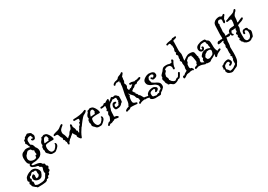

<svg xmlns="http://www.w3.org/2000/svg" viewBox="-66 -1607 4077 2925"><g transform="rotate(-30 1972.0 -144.0)"><path d="M20 331Q10 331 4 326Q-2 321 -5 314Q-12 311 -17.5 307.5Q-23 304 -27 299Q-39 291 -50 278.5Q-61 266 -61 256Q-61 253 -60 250Q-59 247 -58 245Q-72 240 -72 226Q-72 214 -64 204L-61 200Q-58 195 -58 195Q-58 194 -58.5 193.5Q-59 193 -59 192Q-66 187 -71 181.5Q-76 176 -76 166Q-76 162 -73 151Q-70 140 -66.5 129.5Q-63 119 -61 117Q-48 100 -20.5 82.5Q7 65 33 60Q48 51 70 51Q101 51 126.5 68.5Q152 86 164 113Q168 122 169 129Q170 134 171 140Q172 146 172 151Q172 159 167 162Q161 189 142.5 213Q124 237 87 237Q72 237 53.5 230.5Q35 224 21.5 210.5Q8 197 8 176Q8 153 15 144Q22 135 35 126Q40 123 44 123Q53 123 58 133Q63 143 63 154Q63 159 61 165L59 170V172Q59 176 60.5 186Q62 196 62 200H77Q95 200 107.5 185.5Q120 171 120 158Q120 152 117 148Q114 142 114 138Q114 133 115.5 127.5Q117 122 117 117V115Q110 107 116 99Q102 87 94 87Q89 88 83.5 89.5Q78 91 73 91Q69 91 65 89Q61 87 57 85Q54 85 51 85Q48 85 45 86Q29 95 20.5 109Q12 123 -8 126Q-10 126 -10.5 125.5Q-11 125 -12 125Q-17 136 -22 152Q-20 156 -19 157L-16 162Q-14 166 -12 170.5Q-10 175 -10 180Q-10 191 -18 196L-22 199Q-19 210 -11.5 214.5Q-4 219 -4 239Q-4 247 -7 262Q-9 277 -7 279Q2 279 6.5 282Q11 285 14 290Q35 296 50 296Q77 296 110 293Q143 290 166 273Q171 263 179 260Q189 247 198 228Q207 209 217 196L214 193Q209 185 209 171Q209 154 215 135Q221 116 226 104L228 101H227Q224 101 220.5 97.5Q217 94 212 81H210Q196 81 192.5 76.5Q189 72 187.5 65.5Q186 59 181 53Q176 47 159 44Q152 42 144.5 41Q137 40 127 37Q124 36 122 34Q120 32 118 31Q99 26 84.5 15.5Q70 5 70 -13Q70 -22 74.5 -29.5Q79 -37 85 -42Q59 -55 50.5 -83Q42 -111 42 -157Q42 -238 109 -254Q115 -261 126.5 -265Q138 -269 160 -269Q187 -269 215 -260L218 -259Q209 -276 202.5 -292.5Q196 -309 193 -320Q186 -325 182 -331Q178 -337 178 -346Q178 -356 188 -363L187 -366Q184 -374 184 -380Q184 -402 211 -405V-406Q211 -421 221 -429Q231 -437 244 -442.5Q257 -448 265 -457Q269 -461 275 -461Q282 -461 290 -457.5Q298 -454 305 -452Q341 -442 344 -415Q350 -408 354 -399.5Q358 -391 358 -381Q358 -369 352 -357Q350 -344 342 -335Q334 -326 319 -326H317Q316 -326 315 -325.5Q314 -325 313 -325Q300 -325 292 -333.5Q284 -342 284 -349Q284 -354 288.5 -357.5Q293 -361 303 -359L312 -357L316 -355Q319 -357 321 -359.5Q323 -362 324 -365L323 -366Q314 -375 313.5 -383.5Q313 -392 314 -402Q310 -404 305 -406Q300 -408 295 -408Q268 -408 249.5 -392.5Q231 -377 231 -348Q231 -314 234 -301.5Q237 -289 242 -286.5Q247 -284 254.5 -279.5Q262 -275 271 -258Q276 -248 278.5 -237Q281 -226 285 -216Q298 -202 306 -184Q314 -166 314 -144Q314 -125 306 -109Q297 -82 273.5 -64Q250 -46 224 -42Q190 -30 160 -30H144Q140 -30 129 -28Q118 -26 108.5 -22.5Q99 -19 99 -13Q104 0 124 3.5Q144 7 170 9.5Q196 12 219 21.5Q242 31 254 55Q257 59 257 59Q277 60 281.5 69.5Q286 79 286 96V102Q295 107 302.5 113.5Q310 120 310 132Q310 141 305 146.5Q300 152 293 156V157Q299 170 299 180Q299 191 291.5 198.5Q284 206 267 214H266V219Q266 236 261 242Q256 248 248 250Q240 252 229 257V260Q229 290 205 290Q202 290 199 290Q196 290 193 289Q186 317 146 324Q106 331 20 331ZM174 -62Q181 -62 188 -63.5Q195 -65 201 -66Q204 -71 209 -74Q213 -77 217 -78Q218 -95 220.5 -105Q223 -115 246 -115V-116Q246 -121 246 -124.5Q246 -128 245 -132Q244 -136 242.5 -141Q241 -146 242 -153Q241 -156 241 -164Q241 -174 245 -183Q244 -191 236 -192Q228 -193 219 -203Q213 -211 209.5 -216.5Q206 -222 201 -226Q173 -231 154 -229Q146 -223 140 -216.5Q134 -210 126 -202Q122 -191 108 -183Q104 -180 99.5 -169Q95 -158 92 -146.5Q89 -135 89 -130Q89 -97 113 -79.5Q137 -62 174 -62Z M468 -2Q432 -2 413 -31Q400 -41 388.5 -54.5Q377 -68 377 -82Q377 -89 380 -96Q375 -107 379 -111L380 -112Q377 -114 374 -118Q371 -122 371 -129Q371 -139 375 -144L374 -145Q373 -148 373 -154Q373 -165 380.5 -175.5Q388 -186 395 -193Q390 -203 390 -212Q390 -232 404.5 -251Q419 -270 430 -282Q428 -306 452 -306Q459 -306 467.5 -312.5Q476 -319 489 -319Q494 -319 497 -318Q500 -317 503 -315Q525 -315 544.5 -292.5Q564 -270 576.5 -241Q589 -212 589 -190Q588 -184 582 -182.5Q576 -181 568 -180H560Q553 -180 546.5 -180.5Q540 -181 537 -181Q527 -181 509 -180Q491 -179 473 -177Q455 -175 446 -171Q436 -167 432 -150Q428 -133 428 -110Q428 -99 434 -80Q440 -61 451.5 -46Q463 -31 480 -31Q502 -31 513.5 -37Q525 -43 532 -54Q534 -59 541 -63.5Q548 -68 549 -74Q551 -80 557 -87Q563 -94 565 -101Q566 -103 564.5 -106.5Q563 -110 563 -114Q563 -117 565 -120.5Q567 -124 573 -124Q579 -124 584.5 -116.5Q590 -109 590 -95Q590 -92 590 -89Q590 -86 589 -83Q586 -71 583 -68Q582 -65 579 -62Q576 -59 573 -54Q566 -46 553.5 -33.5Q541 -21 526.5 -11.5Q512 -2 500 -2ZM434 -201Q437 -200 440 -200Q443 -200 446 -200Q452 -200 457.5 -200.5Q463 -201 469 -202Q477 -203 484.5 -203.5Q492 -204 497 -204H511Q510 -206 510 -210Q510 -223 525 -234Q523 -245 521 -258Q519 -271 511 -280L502 -283Q499 -283 497 -284Q475 -283 463 -265.5Q451 -248 444 -230Q441 -224 439.5 -217.5Q438 -211 434 -201Z M972 4Q968 15 961 15Q952 15 941.5 3Q931 -9 923.5 -22Q916 -35 915 -38Q914 -40 914 -45Q914 -54 918 -59Q916 -63 914 -66.5Q912 -70 910 -73Q901 -85 892.5 -98Q884 -111 879 -124Q869 -114 858 -105Q847 -96 836 -88Q821 -67 798 -60Q801 -54 794 -49Q787 -44 778.5 -35.5Q770 -27 766 -10Q763 3 752 3Q747 3 742.5 -1.5Q738 -6 738 -14Q738 -23 738 -31.5Q738 -40 739 -49Q731 -54 729 -60Q727 -66 727 -73V-82Q727 -88 726 -91Q726 -91 725.5 -90.5Q725 -90 724 -90Q718 -90 713.5 -94.5Q709 -99 709 -105Q709 -115 711 -119.5Q713 -124 713 -132Q713 -137 706.5 -143Q700 -149 697 -154Q693 -161 688.5 -176.5Q684 -192 677.5 -205Q671 -218 661 -218H659Q647 -218 644 -222Q638 -220 636 -218Q632 -216 629 -216Q623 -216 618.5 -221Q614 -226 614 -232Q614 -240 622 -244Q643 -255 666 -260Q689 -265 710.5 -272Q732 -279 750 -294Q760 -302 770 -310Q780 -318 791 -323Q794 -325 800 -325Q813 -325 813 -312Q813 -305 806 -299Q781 -280 763 -260.5Q745 -241 745 -206Q745 -187 753.5 -173.5Q762 -160 767 -142Q771 -131 774 -116Q777 -101 782 -88L787 -90Q797 -101 807 -109Q817 -117 827 -124Q837 -141 848.5 -157Q860 -173 877 -181Q885 -186 890 -196Q895 -206 899 -217Q899 -222 901 -224Q902 -229 903 -232.5Q904 -236 905 -240Q909 -253 920 -253Q925 -253 929 -248.5Q933 -244 933 -236V-229Q933 -222 933 -215Q933 -208 931 -202Q936 -188 944 -174Q952 -160 952 -143Q952 -140 952 -137Q952 -134 951 -131L950 -129L951 -126Q967 -122 967 -107Q967 -105 966.5 -101Q966 -97 966 -93Q966 -88 967.5 -83.5Q969 -79 973 -77L984 -95Q991 -113 997 -122Q1003 -131 1009 -136Q1013 -152 1016.5 -156.5Q1020 -161 1026 -163.5Q1032 -166 1041 -177Q1044 -180 1044.5 -184.5Q1045 -189 1045 -193V-197Q1045 -204 1047 -209Q1049 -214 1058 -215Q1066 -216 1069 -225Q1072 -234 1073 -244.5Q1074 -255 1074 -260Q1071 -266 1055.5 -267.5Q1040 -269 1024.5 -268.5Q1009 -268 1003 -268Q988 -268 988 -283Q988 -288 992 -292.5Q996 -297 1003 -297Q1053 -297 1110 -305Q1167 -313 1205 -333Q1210 -336 1214 -336Q1228 -336 1228 -322Q1228 -318 1223 -311Q1207 -291 1183 -281Q1159 -271 1144 -253Q1126 -231 1108 -211Q1090 -191 1075 -168L1067 -156Q1061 -146 1055.5 -140.5Q1050 -135 1045 -130Q1023 -99 1004.5 -66.5Q986 -34 972 4Z M1281 -2Q1245 -2 1226 -31Q1213 -41 1201.5 -54.5Q1190 -68 1190 -82Q1190 -89 1193 -96Q1188 -107 1192 -111L1193 -112Q1190 -114 1187 -118Q1184 -122 1184 -129Q1184 -139 1188 -144L1187 -145Q1186 -148 1186 -154Q1186 -165 1193.5 -175.5Q1201 -186 1208 -193Q1203 -203 1203 -212Q1203 -232 1217.5 -251Q1232 -270 1243 -282Q1241 -306 1265 -306Q1272 -306 1280.5 -312.5Q1289 -319 1302 -319Q1307 -319 1310 -318Q1313 -317 1316 -315Q1338 -315 1357.5 -292.5Q1377 -270 1389.5 -241Q1402 -212 1402 -190Q1401 -184 1395 -182.5Q1389 -181 1381 -180H1373Q1366 -180 1359.5 -180.5Q1353 -181 1350 -181Q1340 -181 1322 -180Q1304 -179 1286 -177Q1268 -175 1259 -171Q1249 -167 1245 -150Q1241 -133 1241 -110Q1241 -99 1247 -80Q1253 -61 1264.5 -46Q1276 -31 1293 -31Q1315 -31 1326.5 -37Q1338 -43 1345 -54Q1347 -59 1354 -63.5Q1361 -68 1362 -74Q1364 -80 1370 -87Q1376 -94 1378 -101Q1379 -103 1377.5 -106.5Q1376 -110 1376 -114Q1376 -117 1378 -120.5Q1380 -124 1386 -124Q1392 -124 1397.5 -116.5Q1403 -109 1403 -95Q1403 -92 1403 -89Q1403 -86 1402 -83Q1399 -71 1396 -68Q1395 -65 1392 -62Q1389 -59 1386 -54Q1379 -46 1366.5 -33.5Q1354 -21 1339.5 -11.5Q1325 -2 1313 -2ZM1247 -201Q1250 -200 1253 -200Q1256 -200 1259 -200Q1265 -200 1270.5 -200.5Q1276 -201 1282 -202Q1290 -203 1297.5 -203.5Q1305 -204 1310 -204H1324Q1323 -206 1323 -210Q1323 -223 1338 -234Q1336 -245 1334 -258Q1332 -271 1324 -280L1315 -283Q1312 -283 1310 -284Q1288 -283 1276 -265.5Q1264 -248 1257 -230Q1254 -224 1252.5 -217.5Q1251 -211 1247 -201Z M1433 61Q1429 64 1423 64Q1409 64 1409 51Q1409 46 1414 39Q1428 24 1434 17Q1440 10 1461 6Q1463 6 1464 5.5Q1465 5 1466 5Q1472 -3 1480 -17Q1488 -31 1493.5 -46.5Q1499 -62 1496 -72Q1495 -76 1494.5 -79.5Q1494 -83 1494 -86Q1494 -101 1501.5 -110Q1509 -119 1510 -127L1516 -132Q1517 -133 1517 -133.5Q1517 -134 1517 -134Q1517 -138 1509 -142Q1501 -146 1501 -153Q1501 -164 1507 -168.5Q1513 -173 1516 -174V-194Q1516 -199 1517 -205Q1518 -211 1522 -215Q1520 -220 1518 -224.5Q1516 -229 1513 -233Q1500 -227 1485 -226Q1470 -225 1456 -223H1453Q1447 -223 1443.5 -227.5Q1440 -232 1440 -237Q1440 -242 1443 -246Q1446 -250 1452 -251Q1462 -253 1480.5 -253.5Q1499 -254 1505 -262L1508 -266Q1512 -271 1517.5 -274Q1523 -277 1530 -275L1543 -271Q1558 -283 1566 -287Q1574 -291 1593 -301Q1601 -304 1604 -304Q1613 -304 1613 -292Q1613 -283 1609.5 -272Q1606 -261 1603 -253Q1609 -258 1621.5 -269Q1634 -280 1641 -283Q1646 -291 1652 -296Q1658 -301 1668 -301Q1677 -301 1684 -292H1700Q1704 -294 1708 -295.5Q1712 -297 1717 -297Q1728 -297 1740.5 -289.5Q1753 -282 1754 -274Q1759 -270 1764 -267.5Q1769 -265 1772 -260Q1776 -253 1775.5 -246Q1775 -239 1775 -231Q1775 -219 1775 -200.5Q1775 -182 1772 -167Q1769 -152 1761 -150H1755Q1742 -129 1720 -115Q1698 -101 1664 -101Q1661 -101 1660 -102Q1657 -101 1651 -101Q1635 -101 1628.5 -109.5Q1622 -118 1620 -130Q1615 -142 1615 -152Q1615 -167 1621 -180Q1626 -195 1635.5 -205Q1645 -215 1662 -215Q1671 -215 1681 -212Q1693 -209 1693 -198Q1693 -192 1688 -187.5Q1683 -183 1674 -184H1670Q1656 -184 1648 -169V-155Q1648 -153 1647.5 -148.5Q1647 -144 1647 -140Q1653 -132 1660 -131Q1672 -133 1686.5 -136Q1701 -139 1706 -141Q1705 -144 1705 -149Q1705 -163 1722 -171Q1719 -176 1719 -179Q1719 -191 1735 -202Q1725 -208 1725 -219Q1725 -225 1727 -227Q1729 -229 1730 -232Q1725 -238 1725 -244Q1725 -247 1726 -249.5Q1727 -252 1727 -253Q1727 -255 1723 -257Q1719 -259 1705 -262Q1701 -261 1696 -259Q1691 -257 1686 -257Q1678 -257 1673 -262Q1669 -261 1665.5 -260.5Q1662 -260 1659 -258Q1651 -249 1635.5 -240Q1620 -231 1605 -221Q1595 -211 1588 -199Q1581 -187 1575 -173Q1577 -167 1570 -150Q1563 -133 1561 -126Q1558 -101 1557.5 -86Q1557 -71 1557 -57Q1557 -43 1554 -21Q1563 -19 1571.5 -16.5Q1580 -14 1590 -13L1591 -12Q1599 -12 1603 -4Q1616 -3 1616 10Q1616 15 1612 20Q1608 25 1600 24Q1596 24 1581.5 21.5Q1567 19 1550 15Q1546 15 1542 15.5Q1538 16 1534 17Q1529 28 1516 28H1511Q1501 33 1491.5 38Q1482 43 1469 44Q1459 44 1454 44.5Q1449 45 1447 46Q1447 46 1445 48Q1444 49 1442.5 52.5Q1441 56 1433 61Z M1778 10Q1775 12 1769 12Q1756 12 1756 -1Q1756 -8 1762 -14Q1776 -26 1792 -33.5Q1808 -41 1824 -45Q1828 -49 1829 -51Q1828 -53 1828 -57Q1828 -67 1837 -73Q1846 -89 1850.5 -119.5Q1855 -150 1858 -181Q1861 -212 1863 -227Q1870 -270 1881 -312Q1892 -354 1893 -397Q1893 -405 1895.5 -411Q1898 -417 1901 -424H1900Q1888 -427 1888 -435Q1888 -441 1892.5 -448.5Q1897 -456 1900 -462Q1895 -457 1886.5 -453Q1878 -449 1864 -449Q1861 -449 1858.5 -450.5Q1856 -452 1853 -452Q1846 -452 1832.5 -444.5Q1819 -437 1817 -432Q1813 -423 1805 -423Q1798 -423 1792.5 -429.5Q1787 -436 1791 -444Q1798 -459 1819 -470Q1840 -481 1853 -480H1854Q1858 -482 1859 -482Q1867 -484 1874 -486.5Q1881 -489 1888 -492L1893 -500Q1905 -515 1920 -521Q1935 -527 1950 -532Q1965 -537 1976 -548Q1981 -553 1988 -553Q2001 -553 2001 -539Q2001 -534 1998 -529Q1988 -516 1980 -506.5Q1972 -497 1963 -486Q1965 -480 1965 -473Q1965 -466 1962 -455Q1961 -454 1961 -452.5Q1961 -451 1959 -450Q1959 -445 1959.5 -440.5Q1960 -436 1960 -431Q1960 -423 1957.5 -413.5Q1955 -404 1947 -393Q1944 -390 1944 -385Q1944 -375 1951 -364.5Q1958 -354 1958 -340Q1958 -325 1951 -315Q1944 -305 1943 -297Q1944 -283 1949 -269Q1952 -267 1955 -264Q1958 -261 1961 -258Q1971 -270 1980.5 -272.5Q1990 -275 1999 -275Q2011 -285 2022 -293.5Q2033 -302 2040 -309L2042 -312Q2037 -315 2030 -316Q2023 -317 2017 -317Q2010 -317 2006 -322Q2002 -327 2002 -332Q2002 -347 2017 -347H2048Q2054 -347 2062 -343L2064 -341H2066Q2077 -341 2082 -337Q2087 -333 2093 -333Q2099 -335 2103.5 -337.5Q2108 -340 2115 -340H2131Q2143 -340 2155.5 -346Q2168 -352 2180 -353H2184Q2199 -353 2199 -340Q2199 -333 2191 -327Q2178 -318 2166 -314.5Q2154 -311 2140 -309Q2136 -305 2131 -305Q2122 -305 2119 -300L2116 -296Q2106 -283 2092 -283Q2084 -283 2080 -287Q2068 -283 2062 -275.5Q2056 -268 2048 -260.5Q2040 -253 2023 -249Q2017 -245 2014 -242L1988 -221Q1993 -214 1997 -205.5Q2001 -197 2005 -188Q2018 -186 2018 -176Q2018 -174 2016 -168Q2016 -167 2015.5 -166.5Q2015 -166 2015 -164V-163Q2026 -154 2034 -144.5Q2042 -135 2043 -118Q2058 -113 2067 -99Q2076 -85 2083 -70Q2090 -55 2097 -46L2100 -47Q2108 -47 2115 -45.5Q2122 -44 2129 -42Q2142 -41 2153.5 -38Q2165 -35 2178 -33Q2186 -33 2189.5 -28.5Q2193 -24 2193 -19Q2193 -4 2177 -4Q2164 -4 2152.5 -7.5Q2141 -11 2129 -13Q2128 -13 2127 -13.5Q2126 -14 2124 -14Q2120 -14 2116.5 -12.5Q2113 -11 2108 -11Q2097 -11 2089 -17Q2076 -16 2056.5 -13Q2037 -10 2025 -5L2013 4Q2008 8 2002 8Q1988 8 1988 -5Q1988 -12 1994 -19Q2000 -26 2015 -32L2023 -37Q2019 -44 2019 -50Q2019 -58 2022 -65Q2017 -71 2015 -77Q2014 -79 2013 -81Q2012 -83 2011 -85L2009 -87Q1996 -97 1992.5 -105.5Q1989 -114 1987.5 -122.5Q1986 -131 1980.5 -142Q1975 -153 1959 -168Q1949 -179 1939.5 -190Q1930 -201 1925 -214Q1923 -214 1921 -214.5Q1919 -215 1917 -215Q1917 -212 1916 -210L1919 -206Q1921 -202 1923 -198Q1925 -194 1925 -189Q1925 -181 1920.5 -176Q1916 -171 1914 -169L1912 -167Q1908 -154 1905 -133Q1902 -112 1902 -101Q1902 -70 1914.5 -59.5Q1927 -49 1956 -42Q1969 -39 1969 -28Q1969 -22 1964.5 -17.5Q1960 -13 1952 -14Q1928 -16 1906.5 -18Q1885 -20 1861 -20Q1860 -20 1859.5 -19.5Q1859 -19 1858 -19Q1854 -19 1849.5 -19Q1845 -19 1840 -18L1836 -14Q1823 2 1809.5 1.5Q1796 1 1778 10Z M2239 49Q2227 49 2209.5 43.5Q2192 38 2179 28Q2166 18 2166 5Q2166 -4 2173 -12Q2165 -18 2165 -29Q2165 -57 2183 -75.5Q2201 -94 2226.5 -103Q2252 -112 2273 -112H2287Q2290 -112 2293 -112Q2296 -112 2300 -110Q2309 -108 2312 -106Q2325 -100 2336 -90.5Q2347 -81 2347 -68Q2347 -54 2331 -41.5Q2315 -29 2306 -27Q2303 -26 2298 -26Q2287 -26 2287 -36Q2287 -51 2300 -58L2302 -59Q2302 -78 2296 -82Q2290 -84 2287 -84Q2276 -84 2258 -80Q2240 -76 2226.5 -67Q2213 -58 2213 -42Q2213 -34 2213.5 -21Q2214 -8 2219 1.5Q2224 11 2236 11Q2245 11 2253.5 14Q2262 17 2270 19L2285 18Q2291 15 2300.5 10Q2310 5 2327 5H2333Q2334 3 2336 1Q2342 -14 2356 -21.5Q2370 -29 2382 -36Q2386 -45 2386 -73Q2386 -90 2372.5 -105Q2359 -120 2340 -133Q2314 -144 2287 -155.5Q2260 -167 2241.5 -187Q2223 -207 2223 -243Q2223 -261 2236.5 -276.5Q2250 -292 2269 -303.5Q2288 -315 2306.5 -321Q2325 -327 2335 -327Q2355 -327 2377.5 -322.5Q2400 -318 2415.5 -305Q2431 -292 2431 -265Q2431 -240 2412.5 -228.5Q2394 -217 2375 -215Q2372 -214 2369 -213.5Q2366 -213 2363 -213Q2353 -213 2345.5 -218.5Q2338 -224 2333 -232L2331 -235Q2326 -241 2326 -249Q2326 -259 2338 -259Q2343 -259 2348 -256.5Q2353 -254 2357 -248L2359 -245Q2359 -245 2359 -244.5Q2359 -244 2360 -244L2361 -243Q2365 -243 2367 -244Q2375 -247 2382.5 -257Q2390 -267 2390 -275Q2390 -280 2380 -288Q2370 -296 2358 -296Q2349 -296 2330 -290.5Q2311 -285 2307 -274Q2304 -266 2301.5 -260Q2299 -254 2296 -249Q2296 -248 2295.5 -246Q2295 -244 2295 -242Q2295 -233 2298.5 -223.5Q2302 -214 2306 -200Q2307 -196 2307 -193.5Q2307 -191 2307 -189Q2317 -182 2328 -174.5Q2339 -167 2349 -161Q2381 -148 2406 -128.5Q2431 -109 2431 -68Q2431 -47 2423 -36Q2415 -25 2404 -17Q2398 -9 2387.5 -2Q2377 5 2360 16Q2357 21 2355 24.5Q2353 28 2351 30Q2347 37 2341.5 42Q2336 47 2322 47H2292Q2289 48 2286 48Q2283 48 2280 48H2270Q2263 48 2255 48.5Q2247 49 2239 49Z M2605 7Q2592 7 2580.5 -0.5Q2569 -8 2559 -17Q2549 -26 2540 -28Q2527 -27 2517 -32Q2507 -37 2508 -53Q2495 -61 2490.5 -79.5Q2486 -98 2487 -112Q2476 -123 2476 -142Q2476 -155 2482 -161Q2488 -167 2493 -177L2492 -178Q2490 -184 2490 -188Q2490 -203 2504 -216.5Q2518 -230 2530 -243Q2533 -246 2535 -247Q2541 -253 2544 -259Q2560 -284 2575.5 -294.5Q2591 -305 2622 -305H2647Q2668 -305 2687 -294Q2690 -297 2696 -297Q2701 -297 2705 -295.5Q2709 -294 2714 -294Q2725 -294 2729 -306.5Q2733 -319 2735 -326Q2738 -338 2748 -338Q2754 -338 2760 -332Q2766 -326 2766 -317Q2766 -307 2759 -299L2753 -290L2751 -286Q2744 -273 2737.5 -257Q2731 -241 2728 -225L2729 -215Q2729 -212 2728 -210Q2727 -208 2726 -206L2725 -202Q2725 -195 2720.5 -191.5Q2716 -188 2711 -188Q2706 -188 2701.5 -191.5Q2697 -195 2697 -202Q2697 -208 2697.5 -214Q2698 -220 2699 -226Q2695 -256 2673 -269Q2658 -276 2632 -276Q2627 -276 2616.5 -272Q2606 -268 2596.5 -263Q2587 -258 2586 -256Q2586 -256 2585.5 -255.5Q2585 -255 2586 -253L2587 -249Q2591 -234 2581 -223.5Q2571 -213 2561 -203Q2551 -193 2554 -178Q2547 -167 2547 -158Q2547 -145 2555.5 -132.5Q2564 -120 2564 -100Q2564 -96 2563 -93.5Q2562 -91 2561 -89L2560 -87Q2565 -81 2570.5 -78.5Q2576 -76 2576 -65V-64Q2587 -57 2597.5 -46.5Q2608 -36 2621 -34Q2628 -34 2632 -28Q2651 -36 2663 -47.5Q2675 -59 2697 -57L2700 -61Q2709 -73 2716 -85.5Q2723 -98 2730 -111Q2735 -120 2743 -120Q2751 -120 2756 -113.5Q2761 -107 2756 -99Q2752 -91 2743 -73.5Q2734 -56 2722.5 -42Q2711 -28 2698 -28Q2692 -28 2689 -29Q2676 -16 2651 -4.5Q2626 7 2605 7Z M2786 9Q2776 13 2771 6.5Q2766 0 2766 -10Q2766 -19 2770.5 -26.5Q2775 -34 2784 -34Q2789 -34 2795 -31Q2797 -32 2811 -44.5Q2825 -57 2835 -61Q2842 -65 2849 -68.5Q2856 -72 2862 -77Q2861 -82 2861 -86.5Q2861 -91 2860 -94Q2858 -118 2863 -129Q2868 -140 2868 -157Q2868 -166 2865 -178Q2862 -189 2862 -201Q2862 -207 2863 -213Q2864 -219 2867 -226Q2863 -234 2856.5 -242.5Q2850 -251 2850 -260Q2850 -269 2861 -279Q2856 -285 2856 -295Q2856 -306 2860.5 -316.5Q2865 -327 2865 -336Q2865 -339 2863 -345Q2857 -350 2852 -356Q2847 -362 2847 -371Q2847 -380 2852 -385Q2857 -390 2864 -394Q2851 -403 2851 -418Q2851 -433 2859.5 -450Q2868 -467 2864 -480Q2862 -488 2862 -491Q2862 -496 2863 -500.5Q2864 -505 2865 -510Q2859 -518 2856 -526.5Q2853 -535 2856 -542Q2846 -551 2847 -559Q2838 -562 2833 -562H2832Q2827 -562 2821.5 -559.5Q2816 -557 2811 -555Q2809 -554 2805 -554Q2791 -554 2791 -569Q2791 -578 2800 -581Q2825 -591 2850.5 -594.5Q2876 -598 2901 -602Q2910 -612 2916 -614Q2925 -616 2935 -615Q2945 -614 2953 -615L2958 -617Q2964 -619 2967 -619Q2980 -619 2980 -606Q2980 -593 2962 -588Q2952 -584 2941 -581.5Q2930 -579 2919 -577Q2918 -573 2916 -570Q2914 -567 2912 -563Q2914 -559 2914 -554Q2914 -549 2914 -544Q2914 -506 2912 -476Q2910 -446 2910 -410Q2910 -387 2915 -367Q2917 -363 2917 -361Q2918 -358 2918 -354.5Q2918 -351 2919 -348Q2921 -344 2921 -339Q2921 -334 2921 -329Q2921 -311 2917.5 -293Q2914 -275 2912 -258Q2911 -251 2910.5 -243Q2910 -235 2910 -227V-224Q2915 -229 2930.5 -239.5Q2946 -250 2953 -254Q2959 -258 2965 -262.5Q2971 -267 2978 -269Q3001 -283 3023 -283Q3059 -283 3076.5 -277.5Q3094 -272 3100 -260.5Q3106 -249 3108 -231Q3110 -213 3116 -187Q3124 -177 3124 -171Q3124 -165 3118 -156Q3124 -146 3124 -138Q3124 -127 3118 -117Q3112 -107 3112 -93Q3112 -86 3115 -77Q3126 -67 3141.5 -61Q3157 -55 3169 -45Q3176 -39 3176 -32Q3176 -25 3170 -20.5Q3164 -16 3154 -20Q3131 -29 3111 -35Q3091 -41 3067 -41H3044Q3036 -37 3027 -33.5Q3018 -30 3010 -28Q3008 -27 3004 -27Q2990 -27 2990 -40Q2990 -48 2997 -54Q3013 -66 3034 -69Q3037 -71 3040 -73.5Q3043 -76 3044 -79Q3046 -95 3046 -99Q3046 -103 3060 -113Q3060 -123 3057.5 -148Q3055 -173 3049.5 -198Q3044 -223 3035 -232H3038L3037 -245Q3034 -244 3030.5 -242.5Q3027 -241 3022 -241Q3021 -241 3011.5 -242.5Q3002 -244 3000 -244Q2991 -244 2983 -239Q2979 -237 2977 -235Q2968 -229 2959.5 -220Q2951 -211 2941 -202Q2942 -200 2942 -197.5Q2942 -195 2942 -193Q2942 -178 2935.5 -170.5Q2929 -163 2923 -155Q2921 -141 2919.5 -127Q2918 -113 2919 -100Q2921 -95 2924 -89Q2927 -83 2928 -78Q2930 -78 2931.5 -78.5Q2933 -79 2935 -79Q2951 -79 2957 -65L2958 -63Q2969 -56 2969 -43Q2969 -30 2958 -30Q2950 -30 2941 -39Q2940 -39 2939.5 -39.5Q2939 -40 2939 -40Q2933 -40 2923.5 -37.5Q2914 -35 2906 -37Q2899 -33 2890.5 -31Q2882 -29 2867 -29Q2842 -29 2825.5 -15Q2809 -1 2786 9Z M3197 -15Q3182 -15 3173 -26.5Q3164 -38 3160.5 -53Q3157 -68 3157 -80Q3157 -93 3163 -101.5Q3169 -110 3177 -119L3176 -120Q3168 -128 3168 -137Q3168 -149 3177.5 -160Q3187 -171 3194 -179Q3211 -199 3237 -206Q3263 -213 3288 -213Q3294 -213 3313 -207.5Q3332 -202 3348 -194Q3348 -203 3347.5 -211.5Q3347 -220 3344 -230Q3343 -235 3341.5 -241Q3340 -247 3340 -253Q3340 -260 3343 -266Q3331 -271 3331 -284Q3331 -320 3306 -320Q3275 -320 3251 -314Q3238 -308 3229 -296.5Q3220 -285 3207 -265Q3205 -261 3205 -259Q3207 -255 3208.5 -251.5Q3210 -248 3212 -245Q3219 -240 3228 -240Q3228 -240 3232.5 -245Q3237 -250 3237 -251V-255Q3233 -260 3233 -265Q3233 -277 3248 -277Q3255 -277 3260.5 -272Q3266 -267 3266 -255V-251Q3266 -241 3254 -226Q3242 -211 3228 -211Q3223 -211 3217.5 -212.5Q3212 -214 3207 -215Q3203 -215 3199 -217Q3195 -219 3190 -225Q3184 -230 3179.5 -237Q3175 -244 3175 -253Q3174 -258 3172.5 -261.5Q3171 -265 3171 -266Q3171 -271 3172.5 -274.5Q3174 -278 3175 -281Q3171 -288 3175 -294Q3184 -314 3201 -325Q3218 -336 3238 -341Q3254 -349 3271.5 -351Q3289 -353 3310 -353Q3336 -353 3341.5 -347Q3347 -341 3356 -322Q3375 -313 3383.5 -303.5Q3392 -294 3395 -268Q3398 -242 3397 -215Q3396 -188 3399.5 -162.5Q3403 -137 3416 -113Q3417 -110 3421 -104Q3430 -109 3439 -114Q3448 -119 3458 -120H3461Q3468 -120 3471.5 -115.5Q3475 -111 3475 -106Q3475 -102 3472 -97.5Q3469 -93 3463 -92Q3457 -91 3444 -83Q3431 -75 3419 -71Q3406 -65 3396 -56.5Q3386 -48 3375 -34Q3369 -28 3362 -28Q3346 -28 3349 -47Q3350 -49 3351.5 -61Q3353 -73 3354 -87Q3348 -78 3337.5 -69.5Q3327 -61 3308 -51Q3306 -50 3300.5 -47.5Q3295 -45 3292 -44Q3282 -40 3273 -34.5Q3264 -29 3255 -21Q3251 -17 3245.5 -15Q3240 -13 3231 -13Q3227 -13 3221 -13.5Q3215 -14 3208 -15ZM3262 -65Q3267 -65 3269 -66Q3295 -79 3309 -84.5Q3323 -90 3330.5 -100.5Q3338 -111 3344 -138Q3344 -140 3344.5 -142.5Q3345 -145 3345 -149Q3345 -162 3342 -166Q3329 -180 3311 -180Q3301 -180 3291.5 -178Q3282 -176 3273 -177Q3271 -164 3259 -164H3254Q3250 -153 3240 -153H3237Q3233 -139 3223 -129.5Q3213 -120 3213 -104V-97Q3223 -87 3223 -75Q3229 -73 3233.5 -69.5Q3238 -66 3242 -66H3243Z M3454 291Q3438 291 3428 286Q3411 283 3393.5 270.5Q3376 258 3374 241Q3369 238 3369 232Q3369 225 3372 216.5Q3375 208 3375 201Q3375 197 3369.5 196.5Q3364 196 3359.5 195Q3355 194 3357 192L3360 190Q3365 185 3364.5 179Q3364 173 3364 166Q3364 135 3372.5 131Q3381 127 3392 124Q3408 105 3436 97Q3456 88 3486 88Q3497 88 3506.5 98.5Q3516 109 3522 122Q3528 135 3528 143Q3528 157 3516.5 169.5Q3505 182 3492 188Q3486 192 3481 192H3479Q3472 192 3468 187.5Q3464 183 3464 178Q3464 166 3477 163Q3481 162 3484.5 159.5Q3488 157 3492 154Q3494 145 3487.5 133Q3481 121 3477 121Q3470 121 3463 121.5Q3456 122 3450 123Q3440 127 3431.5 133.5Q3423 140 3412 146Q3396 167 3396 203Q3396 208 3399 211Q3416 224 3420 231.5Q3424 239 3435 253Q3436 255 3439 258Q3459 257 3480.5 250Q3502 243 3515 232Q3518 227 3533.5 218.5Q3549 210 3552 206Q3554 201 3554 196Q3554 191 3554 185Q3554 168 3554 149.5Q3554 131 3566 121H3567Q3566 117 3565.5 113.5Q3565 110 3565 107Q3565 94 3574 81L3573 80L3570 79Q3565 76 3560.5 71.5Q3556 67 3556 61Q3556 54 3560 50Q3564 46 3569 42H3568Q3564 36 3562.5 26Q3561 16 3561 5Q3561 -13 3563 -32Q3565 -51 3566 -61Q3558 -68 3558 -82Q3558 -103 3569 -118Q3570 -126 3566 -138.5Q3562 -151 3562 -161Q3562 -176 3574 -181V-183Q3575 -186 3575 -188.5Q3575 -191 3575 -192H3568Q3564 -192 3562 -193Q3546 -188 3528.5 -183.5Q3511 -179 3493 -179Q3478 -179 3478 -191Q3478 -202 3488.5 -213.5Q3499 -225 3513 -225Q3517 -225 3520 -223.5Q3523 -222 3527 -222Q3533 -222 3537.5 -224.5Q3542 -227 3548 -227Q3553 -227 3556.5 -226Q3560 -225 3563 -223Q3572 -227 3579 -228Q3579 -233 3579.5 -238Q3580 -243 3580 -247Q3580 -261 3579 -274Q3578 -287 3578 -302Q3578 -339 3581 -371Q3584 -403 3584 -442Q3584 -479 3601 -500.5Q3618 -522 3644.5 -531.5Q3671 -541 3697 -541Q3707 -541 3713.5 -537Q3720 -533 3724 -531L3727 -528Q3729 -526 3731 -526Q3739 -526 3745.5 -528.5Q3752 -531 3756 -533Q3758 -535 3760 -537Q3762 -539 3763 -541Q3770 -546 3775 -546Q3788 -546 3788 -532Q3788 -527 3785 -521Q3783 -519 3780.5 -516.5Q3778 -514 3775 -512Q3762 -496 3753 -478Q3752 -477 3751 -475.5Q3750 -474 3749 -473V-466Q3749 -455 3747.5 -443.5Q3746 -432 3739 -423Q3733 -414 3725 -414Q3712 -414 3712 -431Q3712 -445 3714 -457.5Q3716 -470 3717 -481Q3713 -483 3708.5 -488Q3704 -493 3700 -497Q3696 -498 3692 -498.5Q3688 -499 3683 -499Q3677 -496 3670 -496Q3664 -496 3662 -497L3660 -498Q3654 -490 3648.5 -480Q3643 -470 3640 -460Q3642 -454 3645.5 -447.5Q3649 -441 3649 -435Q3649 -429 3643 -423V-422Q3642 -408 3641.5 -393Q3641 -378 3641 -363Q3641 -353 3638.5 -340Q3636 -327 3636 -316Q3636 -312 3636.5 -308.5Q3637 -305 3638 -302Q3644 -286 3644 -272Q3644 -264 3643 -255.5Q3642 -247 3640 -239H3643Q3672 -241 3698 -245Q3716 -248 3716 -234Q3716 -225 3707.5 -215Q3699 -205 3686 -205Q3679 -205 3665.5 -207Q3652 -209 3639 -210Q3638 -196 3635.5 -182.5Q3633 -169 3629 -155Q3629 -135 3627 -106.5Q3625 -78 3617 -56Q3617 -31 3618 -4.5Q3619 22 3619 49Q3619 95 3613 138Q3607 181 3585 208L3579 216Q3577 225 3571.5 232Q3566 239 3559 246Q3558 247 3555.5 248.5Q3553 250 3551 252Q3548 254 3538 258Q3528 262 3518.5 266Q3509 270 3505 272L3496 277Q3485 282 3476 286.5Q3467 291 3454 291Z M3909 16Q3897 16 3885 11Q3882 12 3879 11Q3870 10 3862 3Q3851 -2 3842 -8Q3833 -14 3831 -18Q3830 -21 3830 -24Q3830 -27 3830 -28L3831 -30Q3820 -32 3812 -39Q3804 -46 3809 -56Q3803 -61 3798.5 -67.5Q3794 -74 3794 -80Q3794 -90 3810 -96Q3803 -104 3803 -116Q3796 -121 3796 -130Q3796 -142 3804 -145Q3805 -148 3806 -152.5Q3807 -157 3808 -161Q3796 -170 3796 -183Q3796 -191 3801.5 -197.5Q3807 -204 3818 -205Q3817 -208 3816 -211.5Q3815 -215 3813 -218Q3814 -218 3820.5 -213Q3827 -208 3825 -213L3819 -241Q3828 -246 3830 -267Q3806 -261 3780 -261Q3775 -261 3771.5 -262.5Q3768 -264 3764 -264Q3760 -264 3755 -255.5Q3750 -247 3746.5 -237Q3743 -227 3743 -223Q3743 -219 3747.5 -216Q3752 -213 3754 -211Q3760 -207 3760 -200Q3760 -187 3745 -187Q3733 -187 3722 -201Q3715 -212 3715 -223Q3715 -227 3715.5 -231Q3716 -235 3717 -239V-240Q3714 -245 3714 -250Q3714 -275 3735 -290Q3756 -305 3778 -305Q3798 -306 3808 -306.5Q3818 -307 3833 -311L3834 -315Q3839 -337 3842 -356.5Q3845 -376 3845 -401Q3844 -405 3840 -409.5Q3836 -414 3833 -417Q3818 -417 3803.5 -414Q3789 -411 3775 -409H3772Q3766 -409 3762.5 -413.5Q3759 -418 3759 -423Q3759 -436 3771 -437Q3779 -439 3784 -439Q3787 -445 3795 -445Q3804 -446 3812 -452Q3820 -458 3829 -460Q3844 -465 3873 -473.5Q3902 -482 3922 -495L3944 -520Q3950 -527 3957 -527Q3964 -527 3968 -521Q3972 -515 3969 -506Q3965 -496 3957.5 -488Q3950 -480 3940 -473Q3928 -459 3919 -443.5Q3910 -428 3910 -407Q3910 -386 3907 -365.5Q3904 -345 3899 -325Q3903 -326 3906.5 -326Q3910 -326 3914 -327Q3931 -335 3948.5 -343Q3966 -351 3984 -358Q3990 -360 3992 -360Q4005 -360 4005 -347Q4005 -339 3999 -334Q3986 -322 3965 -313Q3944 -304 3923 -299Q3914 -295 3905.5 -291.5Q3897 -288 3888 -285V-284Q3887 -280 3886.5 -276.5Q3886 -273 3886 -270Q3886 -265 3886.5 -260Q3887 -255 3887 -250Q3887 -243 3885.5 -235.5Q3884 -228 3878 -217Q3868 -197 3866 -176.5Q3864 -156 3864 -133Q3864 -116 3864.5 -99Q3865 -82 3865 -67Q3865 -51 3872.5 -38Q3880 -25 3891 -18L3907 -14Q3914 -19 3918 -19L3926 -15Q3938 -21 3940 -25.5Q3942 -30 3953 -35Q3975 -63 3975 -108Q3975 -124 3970 -137Q3967 -140 3967 -144Q3959 -157 3949 -160Q3947 -161 3945 -161Q3944 -161 3943.5 -161.5Q3943 -162 3942 -162Q3923 -162 3923 -130Q3923 -116 3908 -116Q3903 -116 3898 -119.5Q3893 -123 3893 -130Q3893 -141 3896.5 -155Q3900 -169 3911 -179.5Q3922 -190 3942 -190Q3950 -190 3953 -189Q3957 -191 3961 -191Q3966 -191 3976 -187Q3988 -181 3990 -173Q3992 -165 3993 -155Q3995 -151 3996 -150Q4004 -138 4012 -130.5Q4020 -123 4020 -104Q4020 -96 4015 -76Q4010 -56 4002.5 -37.5Q3995 -19 3988 -16Q3984 -14 3979.5 -13Q3975 -12 3972 -11Q3961 1 3946 8.5Q3931 16 3911 16Z"/></g></svg>

Font: RU Serius
Style: Regular
Weight: 400
Designer: Robert E. Leuschke
Foundry: Robert E. Leuschke
Version: Version 1.011; ttfautohint (v1.8.3)